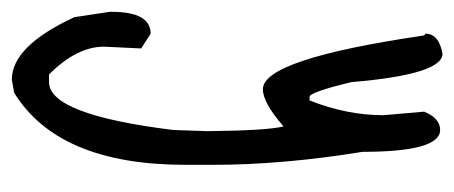

<svg xmlns="http://www.w3.org/2000/svg" viewBox="-262 -98 769 325"><g transform="rotate(90 122.5 64.5)"><path d="M51 -300Q86 -300 99 -146Q116 -75 124 -75H130Q155 -138 155 -200L149 -269Q160 -296 180 -296Q217 -296 217 -165Q239 -29 239 88V135Q239 350 117 425L95 429Q38 429 -11 323L-20 263V260Q-20 194 17 194L42 210L39 273Q39 319 86 366H99Q154 366 180 156L182 98Q181 -3 174 -31Q134 4 111 4Q60 4 20 -269L17 -271Q17 -294 51 -300Z"/></g></svg>

Font: Just Me Again Down Here
Style: Regular
Weight: 400
Designer: Kimberly Geswein
Foundry: Kimberly Geswein
Version: Version 1.002 2007